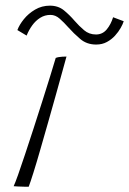

<svg xmlns="http://www.w3.org/2000/svg" viewBox="-20 -676 468 696"><path d="M84 1Q79.5 1 67.8 0.8Q56 0.5 44.8 0Q33.5 -0.5 29.5 -1Q34.5 -11.5 45.5 -42.2Q56.5 -73 71 -117Q85.5 -161 101.8 -210.8Q118 -260.5 133.5 -309.5Q149 -358.5 161.8 -399.5Q174.5 -440.5 182 -466Q187 -468 193 -469Q199 -470 206.2 -470.5Q213.5 -471 221 -471Q216.5 -455 206.5 -418.5Q196.5 -382 183 -333.8Q169.5 -285.5 154.8 -233.8Q140 -182 126.2 -134Q112.5 -86 101.2 -50.2Q90 -14.5 84 1ZM43 -567Q50 -586 66.5 -606.5Q83 -627 107.2 -641.2Q131.5 -655.5 161 -655.5Q191 -655.5 211.8 -638.5Q232.5 -621.5 250 -601Q266.5 -582 284.8 -566.5Q303 -551 328 -551Q351.5 -551 366.8 -569.2Q382 -587.5 390 -613.5L428.5 -599Q425.5 -589 417.5 -574.8Q409.5 -560.5 397 -546.8Q384.5 -533 367.5 -523.8Q350.5 -514.5 328.5 -514.5Q294.5 -514.5 270.8 -534.8Q247 -555 227.5 -577Q212 -594.5 196.5 -608.2Q181 -622 163 -622Q142.5 -622 125.8 -611.5Q109 -601 96.8 -584Q84.5 -567 76.5 -547Z"/></svg>

Font: Grandstander Thin Thin
Style: Italic
Weight: 250
Italic angle: -15°
Version: Version 1.200